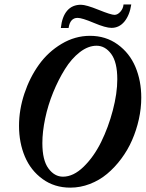

<svg xmlns="http://www.w3.org/2000/svg" viewBox="-20 -839 662 872"><path d="M486.3 -712.4Q460 -712.4 406.2 -735.1Q352.5 -757.8 332.5 -757.8Q298.3 -757.8 291.5 -711.9H256.3Q261.7 -763.2 284.9 -790.3Q308.1 -817.4 347.7 -817.4Q371.1 -817.4 427.7 -794.4Q484.4 -771.5 500 -771.5Q514.2 -771.5 526.9 -785.9Q539.6 -800.3 541 -818.8H576.2Q568.8 -770 545.2 -741.2Q521.5 -712.4 486.3 -712.4ZM299.3 13.2Q227.1 13.2 173.3 -25.9Q119.6 -64.9 93 -127.9Q66.4 -190.9 66.4 -267.6Q66.4 -340.8 90.8 -414.1Q115.2 -487.3 157 -545.4Q198.7 -603.5 259.8 -639.9Q320.8 -676.3 388.7 -676.3Q460.4 -676.3 514.4 -637.2Q568.4 -598.1 595 -535.2Q621.6 -472.2 621.6 -395.5Q621.6 -346.7 610.6 -297.1Q599.6 -247.6 579.8 -202.4Q560.1 -157.2 530.5 -117.7Q501 -78.1 466.1 -49.1Q431.2 -20 387.9 -3.4Q344.7 13.2 299.3 13.2ZM266.1 -36.6Q313.5 -36.6 359.9 -81.8Q406.2 -127 439.2 -193.8Q472.2 -260.7 492.4 -337.9Q512.7 -415 512.7 -479Q512.7 -556.6 485.1 -594Q457.5 -631.3 418.5 -631.3Q380.4 -631.3 342.5 -602.1Q304.7 -572.8 274.9 -524.9Q245.1 -477.1 221.4 -419.2Q197.8 -361.3 185.1 -300.8Q172.4 -240.2 172.4 -189Q172.4 -111.3 200 -74Q227.5 -36.6 266.1 -36.6Z"/></svg>

Font: Elstob 6pt SemiBold
Style: Italic
Weight: 600
Italic angle: -20°
Designer: Peter S. Baker
Version: Version 1.015